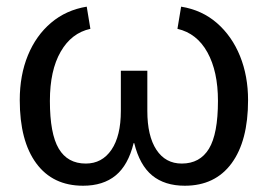

<svg xmlns="http://www.w3.org/2000/svg" viewBox="-20 -559 821 588"><path d="M431.2 -219.2Q431.2 -142.6 459 -100.3Q486.8 -58.1 536.6 -58.1Q592.3 -58.1 619.9 -103.5Q647.5 -148.9 647.5 -250Q647.5 -340.3 615.2 -398.7Q583 -457 523.4 -470.7L534.7 -538.6Q598.6 -528.3 644.5 -488.3Q690.4 -448.2 715.1 -387.2Q739.7 -326.2 739.7 -252.4Q739.7 -127.4 689.2 -58.8Q638.7 9.8 545.9 9.8Q484.4 9.8 446 -21.7Q407.7 -53.2 391.1 -120.6H389.2Q372.6 -53.2 334.2 -21.7Q295.9 9.8 234.4 9.8Q141.6 9.8 91.1 -58.8Q40.5 -127.4 40.5 -252.4Q40.5 -328.6 65.4 -389.4Q90.3 -450.2 136.5 -489.3Q182.6 -528.3 245.6 -538.6L256.8 -470.7Q198.7 -458 165.8 -400.6Q132.8 -343.3 132.8 -250Q132.8 -149.4 159.9 -103.8Q187 -58.1 242.7 -58.1Q292.5 -58.1 321.3 -100.3Q350.1 -142.6 350.1 -219.2V-342.3H431.2Z"/></svg>

Font: Arimo Nerd Font
Style: Regular
Weight: 400
Designer: Steve Matteson
Foundry: Monotype Imaging Inc.
Version: Version 1.33;Nerd Fonts 3.2.1